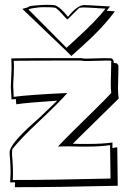

<svg xmlns="http://www.w3.org/2000/svg" viewBox="-20 -750 514 799"><path d="M277 -517 257 -537 73 -713Q100 -720 100 -722Q100 -726 151 -729Q163 -730 173 -730Q204 -730 212 -727Q235 -716 263 -680Q301 -728 330 -729Q344 -729 438 -723Q436 -720 431 -714Q426 -708 424 -705Q430 -705 442 -704Q453 -703 458 -703Q407 -633 317 -553Q284 -523 277 -517ZM99 -710 257 -551Q270 -563 296 -587Q384 -667 419 -714Q388 -716 355 -718Q336 -719 330 -719Q319 -719 312 -718Q308 -717 274 -682Q264 -671 260 -669Q257 -671 227 -704Q214 -717 209 -718Q199 -720 171 -720Q164 -720 157 -720Q150 -720 144.5 -719.5Q139 -719 133 -718Q127 -717 122.5 -716.5Q118 -716 114.5 -715.5Q111 -715 108 -714Q105 -713 103 -712.5Q101 -712 100 -711ZM467 -486 473 -477Q473 -459 472 -426Q471 -398 471 -385Q471 -360 474 -340Q464 -330 304 -173Q292 -161 283 -152Q293 -151 309 -151H347Q405 -151 448 -157V-134Q452 -134 458 -136Q465 -137 468 -137Q468 -112 469 -58Q470 -3 470 23Q222 29 42 29Q42 26 42 19Q43 12 43 9H22Q24 -17 24 -35Q24 -57 22 -85Q20 -105 20 -116Q20 -149 116 -235Q142 -258 146 -262Q218 -331 218 -331Q92 -323 48 -316Q46 -330 46 -338Q42 -338 37 -337Q31 -336 28 -336Q25 -384 25 -387Q25 -402 26.5 -425.5Q28 -449 28 -462Q28 -467 28 -481Q27 -499 27 -507Q58 -507 123 -508Q180 -508 204 -508H318Q329 -506 338 -506Q348 -506 374 -507Q402 -508 414 -508Q444 -508 447 -506L453 -497V-488Q460 -488 467 -486ZM443 -497Q439 -498 423 -498Q412 -498 383 -497Q353 -496 340 -496Q328 -496 315 -498Q283 -498 204 -498Q96 -497 37 -497Q37 -491 38 -481Q38 -473 38 -470Q38 -456 37 -434Q35 -408 35 -393Q35 -383 37 -347Q106 -356 260 -363Q231 -328 133 -236Q64 -171 31 -129Q30 -121 30 -111Q30 -101 32 -83Q34 -55 34 -34Q34 -29 34 -18Q33 -7 33 -1Q195 -1 440 -7Q440 -31 439 -80Q438 -125 438 -146Q394 -140 350 -140Q336 -140 310 -140Q282 -141 269 -141Q236 -141 221 -140Q252 -174 373 -292Q416 -334 443 -363Q441 -375 441 -406Q441 -419 442 -446Q443 -479 443 -497Z"/></svg>

Font: Londrina Shadow
Style: Regular
Weight: 400
Designer: Marcelo Magalhaes
Foundry: Marcelo Magalhães
Version: Version 1.001 2011